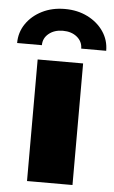

<svg xmlns="http://www.w3.org/2000/svg" viewBox="-104 -785 490 822"><g transform="rotate(5 141.5 -374.0)"><path d="M43.9 0V-522.5H239.3V0ZM141.6 -748Q196.3 -748 239.5 -726.3Q282.7 -704.6 307.9 -667.7Q333 -630.9 333 -585H225.6Q225.6 -615.2 201.9 -634.8Q178.2 -654.3 141.1 -654.3Q104.5 -654.3 80.6 -634.8Q56.6 -615.2 56.6 -585H-49.8Q-49.8 -630.9 -24.7 -667.7Q0.5 -704.6 43.7 -726.3Q86.9 -748 141.6 -748Z"/></g></svg>

Font: Inter 28pt Black
Style: Regular
Weight: 900
Designer: Rasmus Andersson
Foundry: rsms
Version: Version 4.001;git-66647c0bb